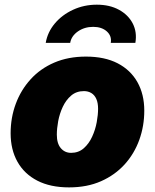

<svg xmlns="http://www.w3.org/2000/svg" viewBox="-20 -790 662 820"><path d="M274.9 10.3Q195.3 10.3 139.6 -18.3Q84 -46.9 54.7 -98.9Q25.4 -150.9 25.4 -220.7Q25.4 -287.6 47.4 -346.7Q69.3 -405.8 110.8 -451.4Q152.3 -497.1 211.9 -522.7Q271.5 -548.3 347.2 -548.3Q426.8 -548.3 482.2 -519.8Q537.6 -491.2 566.9 -439.2Q596.2 -387.2 596.2 -317.4Q596.2 -252 575 -192.9Q553.7 -133.8 512.5 -88.1Q471.2 -42.5 411.6 -16.1Q352.1 10.3 274.9 10.3ZM283.7 -137.2Q315.4 -137.2 337.6 -156.7Q359.9 -176.3 373.5 -206.1Q387.2 -235.8 393.1 -268.1Q398.9 -300.3 398.9 -325.2Q398.9 -350.6 391.4 -367.4Q383.8 -384.3 370.1 -392.6Q356.4 -400.9 338.4 -400.9Q306.2 -400.9 283.9 -381.8Q261.7 -362.8 248 -333.5Q234.4 -304.2 228.5 -272.5Q222.7 -240.7 222.7 -214.8Q222.7 -177.2 239.7 -157.2Q256.8 -137.2 283.7 -137.2ZM393.6 -770Q448.2 -770 488 -748.3Q527.8 -726.6 546.9 -689.7Q565.9 -652.8 558.1 -606.9H453.1Q458 -636.2 436.3 -655.8Q414.6 -675.3 377.9 -675.3Q340.8 -675.3 312.7 -655.8Q284.7 -636.2 279.8 -606.9H175.3Q183.1 -652.8 214.1 -689.7Q245.1 -726.6 292 -748.3Q338.9 -770 393.6 -770Z"/></svg>

Font: Inter 17pt Black
Style: Italic
Weight: 900
Italic angle: -9.3988°
Version: Version 4.001;git-66647c0bb